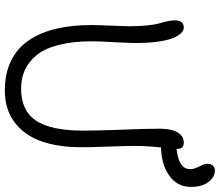

<svg xmlns="http://www.w3.org/2000/svg" viewBox="-76 -810 891 778"><g transform="rotate(90 369.0 -421.5)"><path d="M347.2 3.9Q278.8 3.9 227.5 -21Q176.3 -45.9 144.5 -92.3Q112.8 -138.7 97.4 -202.1Q82 -265.6 82 -346.2Q82 -375.5 84.5 -428.2Q86.9 -481 86.9 -498Q86.9 -542 83.3 -575Q79.6 -607.9 75 -623Q70.3 -638.2 66.7 -654.3Q63 -670.4 63 -685.1Q63 -721.2 92.8 -721.2Q104 -721.2 114.7 -710.4Q125.5 -699.7 134.5 -678Q143.6 -656.2 149.2 -617.2Q154.8 -578.1 154.8 -526.9Q154.8 -501.5 151.4 -439.5Q147.9 -377.4 147.9 -348.1Q147.9 -270.5 162.6 -213.9Q177.2 -157.2 204.1 -124.8Q231 -92.3 264.4 -77.1Q297.9 -62 339.8 -62Q429.2 -62 469.5 -122.6Q509.8 -183.1 509.8 -314Q509.8 -377 505.9 -471.7Q502 -566.4 502 -624Q502 -669.9 516.8 -695.6Q531.7 -721.2 558.1 -721.2Q570.8 -721.2 577.4 -714.8Q584 -708.5 584 -692.9V-691.9Q666 -700.7 666 -747.1Q666 -763.2 655 -784.2Q644 -805.2 644 -816.9Q644 -830.6 651.4 -838.9Q658.7 -847.2 671.9 -847.2Q698.7 -847.2 718.3 -820.8Q737.8 -794.4 737.8 -750Q737.8 -694.8 692.4 -662.6Q647 -630.4 578.1 -628.9Q571.8 -574.7 571.8 -520Q571.8 -485.4 574.5 -414.8Q577.1 -344.2 577.1 -307.1Q577.1 -212.9 553.2 -144.5Q529.3 -76.2 476.8 -36.1Q424.3 3.9 347.2 3.9Z"/></g></svg>

Font: Shantell Sans Bouncy
Style: Regular
Weight: 300
Designer: Stephen Nixon, Anya Danilova, Shantell Martin
Foundry: Arrow Type
Version: Version 1.006;[9816181b4]